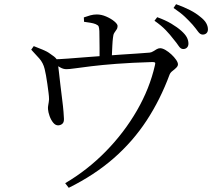

<svg xmlns="http://www.w3.org/2000/svg" viewBox="-20 -829 1040 916"><path d="M854 -595Q842 -595 832.5 -609.5Q823 -624 807 -643Q792 -663 771 -685Q750 -707 717 -730L730 -747Q769 -733 797.5 -716Q826 -699 845 -682Q864 -665 871.5 -650.5Q879 -636 879 -621Q879 -609 872 -602Q865 -595 854 -595ZM291 45Q398 -18 485.5 -107.5Q573 -197 633.5 -302Q694 -407 719 -517Q722 -528 719.5 -530.5Q717 -533 707 -533Q607 -530 535.5 -524.5Q464 -519 415.5 -513Q367 -507 338.5 -503Q310 -499 297 -499Q282 -499 268 -507Q254 -515 230 -529L229 -546Q260 -546 304 -549.5Q348 -553 394.5 -556.5Q441 -560 482 -563Q517 -566 557 -568.5Q597 -571 633.5 -573.5Q670 -576 694 -578Q703 -579 711.5 -584.5Q720 -590 728 -594.5Q736 -599 744 -599Q755 -599 769.5 -590.5Q784 -582 797.5 -569.5Q811 -557 820 -544Q829 -531 829 -522Q829 -514 821 -506Q813 -498 803 -490.5Q793 -483 789 -473Q745 -354 679.5 -254Q614 -154 522.5 -74Q431 6 308 67ZM259 -231Q245 -230 234 -243.5Q223 -257 216.5 -275.5Q210 -294 209 -308Q208 -317 210.5 -329.5Q213 -342 214 -355Q214 -368 211.5 -387Q209 -406 206 -428Q203 -450 199.5 -469Q196 -488 193 -500Q186 -529 167.5 -550Q149 -571 129 -592L141 -609Q163 -600 183.5 -592Q204 -584 220 -572Q242 -558 249 -548Q256 -538 257 -519Q258 -513 261 -486.5Q264 -460 268 -425Q272 -390 276.5 -355.5Q281 -321 283 -295.5Q285 -270 285 -264Q286 -247 278.5 -239.5Q271 -232 259 -231ZM455 -534Q455 -540 455 -558.5Q455 -577 455 -600.5Q455 -624 454.5 -646Q454 -668 454 -681Q453 -697 450.5 -703Q448 -709 436 -714Q426 -718 411 -720.5Q396 -723 381 -725L380 -746Q397 -752 411.5 -756Q426 -760 442 -760Q464 -760 487 -750Q510 -740 525.5 -727Q541 -714 541 -705Q541 -695 536 -688Q531 -681 525.5 -672.5Q520 -664 519 -649Q517 -634 516 -612.5Q515 -591 514 -570Q513 -549 513 -535ZM947 -664Q935 -664 925 -678Q915 -692 899 -711Q882 -730 862 -749Q842 -768 808 -791L820 -809Q859 -795 887 -780.5Q915 -766 934 -750Q955 -734 963.5 -719Q972 -704 972 -689Q972 -677 965 -670.5Q958 -664 947 -664Z"/></svg>

Font: Noto Serif SC
Style: Regular
Weight: 400
Designer: Ryoko NISHIZUKA 西塚涼子 (kana & ideographs); Frank Grießhammer (Latin, Greek & Cyrillic); Wenlong ZHANG 张文龙 (bopomofo); San
Foundry: Adobe
Version: Version 2.002-H1;hotconv 1.1.0;makeotfexe 2.6.0